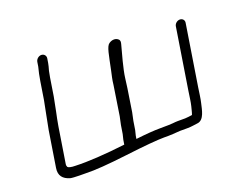

<svg xmlns="http://www.w3.org/2000/svg" viewBox="-110 -853 1203 1016"><g transform="rotate(-20 491.0 -345.5)"><path d="M173.3 -652.5 169.4 -627.5C168.6 -622.8 165.7 -610.2 160.7 -591.2L160.6 -590.8L153.4 -551.7L137.4 -450.9L122.1 -373.3C113.4 -331.1 108.2 -304.1 106.3 -292.1L74.5 -91.2C67.7 -48.9 88.3 -26.3 125.7 -14.9C143.6 -10.2 213.6 -11.2 213.6 -11C262.1 -9.1 339.8 -14.9 448.4 -28C556.1 -41.1 629.9 -47.5 667.5 -47.5H692.9C701 -47.5 709.5 -47.9 717.5 -48.5L757.6 -51.3H798.3C826.2 -51.3 841.5 -55.8 857.7 -57.1C898.1 -60.6 905.8 -120.5 913.3 -150.6C919.4 -175.1 923.2 -209.4 927.1 -234.3L981.7 -579.1C984 -593.5 973.4 -605.5 958.4 -605.5C943.4 -605.5 929 -593.5 926.7 -579.1L872.1 -234.3C868.2 -209.6 864.2 -174.6 858.9 -154.3C855.4 -141.7 851.2 -120.9 846.2 -108.7C834.6 -107.1 817.4 -104.2 806.5 -104.2H763.9C755.9 -104.2 746.3 -103.4 734.6 -102.1C725.6 -101.1 701.5 -100.3 665.1 -100.3C630.2 -100.3 586.7 -97.1 526.6 -90.1L529.3 -107.1L536.6 -136.9L544.2 -185.1L554 -231.2L573.8 -359.1C576 -373.4 578.4 -391.1 580.8 -412.2C586.2 -459.1 611.6 -548.7 622.5 -588.8C625.2 -598.8 627.2 -609.1 618.2 -616.8C612.6 -621.8 604.7 -625.4 595.2 -625.5C584.4 -625.6 574.4 -621.4 566.5 -615.9C548.1 -603.5 542.1 -558.2 524.2 -473.9C519.4 -451.4 513.4 -428.8 510.6 -401L484.7 -233.2L474.9 -187.3L467.3 -139.6L460.1 -109.9L455.9 -83.9C341.3 -70.2 244.4 -64.4 177.4 -67L177 -67H176.6C149.2 -67 136.6 -71.6 132.5 -76.2L129.7 -84.4C129.4 -85.3 129 -88.4 129.8 -93.3L161.5 -293.4C165.8 -321 171.3 -344.6 177 -372.4L192.5 -451.1L208.4 -551.7L215.2 -587.4C220.1 -603.8 223.7 -618.1 225.2 -627.5L229.2 -652.5C231.5 -667.5 220.2 -680 205.2 -680C190.2 -680 175.7 -667.5 173.3 -652.5Z"/></g></svg>

Font: MewTooHand
Style: BdWideIta
Weight: 400
Designer: Mew Too, Robert Jablonski
Version: Version 0.77